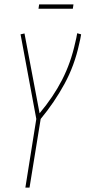

<svg xmlns="http://www.w3.org/2000/svg" viewBox="-20 -858 391 878"><path d="M96 0 146 -314 74 -701 92 -705 161 -340Q224 -415 264 -493Q304 -571 324 -663Q327 -674 329 -684.5Q331 -695 333 -706L351 -701Q349 -690 347 -679Q345 -668 342 -657Q321 -559 275 -474.5Q229 -390 166 -314L115 0ZM156 -818 159 -838H316L313 -818Z"/></svg>

Font: Georama Condensed Thin
Style: Italic
Weight: 100
Width: 3
Italic angle: -9°
Designer: Jean-Baptiste Levee
Foundry: Production Type
Version: Version 1.000